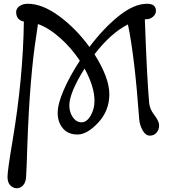

<svg xmlns="http://www.w3.org/2000/svg" viewBox="-20 -716 947 1022"><path d="M763 -614 751 -613Q762 -303 774 -168Q777 -135 802 -103Q827 -71 827 -48.5Q827 -26 813.5 -10Q800 6 777.5 6Q755 6 739.5 -21.5Q724 -49 721 -81Q697 -414 661 -586Q570 -540 483 -427Q562 -302 562 -214.5Q562 -127 503 -63.5Q444 0 393 0Q342 0 314.5 -33Q287 -66 287 -114.5Q287 -163 319.5 -237.5Q352 -312 405 -393Q359 -462 299 -515Q239 -568 182 -588Q182 -585 174 -532Q139 -313 126 44Q121 205 118.5 231Q116 257 102 271.5Q88 286 69.5 286Q51 286 35.5 271.5Q20 257 20 224.5Q20 192 47 32Q103 -300 107 -601Q66 -610 66 -652Q66 -671 84 -683.5Q102 -696 128 -696Q205 -696 294.5 -630.5Q384 -565 456 -466Q532 -567 613 -631.5Q694 -696 763 -696Q810 -696 810 -658Q810 -640 794.5 -627Q779 -614 763 -614ZM483 -179Q483 -255 430 -351Q349 -221 349 -155Q349 -119 367.5 -92Q386 -65 414 -65Q442 -65 462.5 -100.5Q483 -136 483 -179Z"/></svg>

Font: Macondo Swash Caps
Style: Regular
Weight: 400
Designer: John Vargas Beltran
Foundry: John Vargas Beltran
Version: Version 2.001